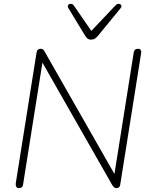

<svg xmlns="http://www.w3.org/2000/svg" viewBox="-20 -962 772 988"><path d="M77 6Q68 6 64 -0.5Q60 -7 61 -18L168 -691Q170 -702 175.5 -706.5Q181 -711 189 -711Q197 -711 201.5 -707.5Q206 -704 210 -696L583 -42H565L668 -691Q670 -702 675.5 -706.5Q681 -711 691 -711Q700 -711 704 -704.5Q708 -698 706 -687L599 -14Q598 -4 593 1Q588 6 580 6Q572 6 567.5 2Q563 -2 558 -9L185 -663H202L99 -14Q98 -4 92.5 1Q87 6 77 6ZM448 -758Q437 -758 430 -764Q423 -770 417 -780L332 -920Q328 -928 329.5 -933.5Q331 -939 336.5 -941Q342 -943 349 -941.5Q356 -940 361 -932L450 -803L575 -935Q581 -941 587.5 -942Q594 -943 599 -940Q604 -937 605 -931.5Q606 -926 600 -919L486 -780Q477 -769 468.5 -763.5Q460 -758 448 -758Z"/></svg>

Font: Nunito ExtraLight ExtraLight
Style: Italic
Weight: 250
Italic angle: -9°
Version: Version 3.602